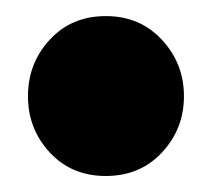

<svg xmlns="http://www.w3.org/2000/svg" viewBox="-20 -426 266 241"><path d="M15.1 -305.2Q15.1 -346.7 42.5 -376.2Q69.8 -405.8 112.8 -405.8Q155.8 -405.8 183.3 -376Q210.9 -346.2 210.9 -305.2Q210.9 -264.2 183.3 -234.6Q155.8 -205.1 112.8 -205.1Q69.8 -205.1 42.5 -234.6Q15.1 -264.2 15.1 -305.2Z"/></svg>

Font: Fira Sans Compressed Heavy
Style: Regular
Weight: 900
Width: 1
Designer: Carrois Corporate & Edenspiekermann AG
Foundry: Carrois Corporate GbR & Edenspiekermann AG
Version: Version 4.203;PS 004.203;hotconv 1.0.88;makeotf.lib2.5.64775